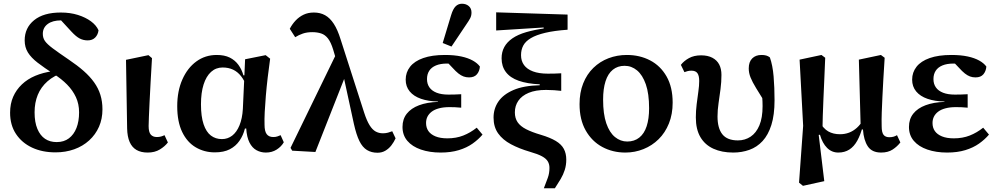

<svg xmlns="http://www.w3.org/2000/svg" viewBox="-20 -802 5332 1027"><path d="M277 13Q206 13 151.5 -12.5Q97 -38 65.5 -85.5Q34 -133 34 -199Q34 -247 50.5 -284.5Q67 -322 97 -350.5Q127 -379 168.5 -396.5Q210 -414 261 -421L265 -446L322 -415Q269 -398 234 -367Q199 -336 182 -294.5Q165 -253 165 -201Q165 -148 180 -112.5Q195 -77 221 -59.5Q247 -42 283 -42Q322 -42 348.5 -62Q375 -82 389 -117.5Q403 -153 403 -201Q403 -246 386 -282.5Q369 -319 339 -349.5Q309 -380 268 -406Q216 -440 181.5 -466.5Q147 -493 129.5 -521Q112 -549 112 -586Q112 -653 162.5 -694Q213 -735 305 -735Q356 -735 397 -722Q438 -709 466.5 -688Q495 -667 507 -640Q504 -616 489 -601Q474 -586 449 -586Q426 -586 406.5 -596Q387 -606 362 -633L291 -710L364 -707L367 -683Q358 -687 342.5 -690Q327 -693 307 -693Q261 -693 235 -673.5Q209 -654 209 -621Q209 -599 220.5 -582.5Q232 -566 262 -543.5Q292 -521 348 -483Q394 -452 427.5 -422.5Q461 -393 483.5 -361.5Q506 -330 517 -294.5Q528 -259 528 -217Q528 -166 509.5 -124Q491 -82 457 -51Q423 -20 377 -3.5Q331 13 277 13Z M770 14Q734 14 710 0Q686 -14 673.5 -42.5Q661 -71 660 -115L654 -482L774 -507L793 -491Q789 -420 785.5 -360.5Q782 -301 780 -255Q778 -209 776.5 -177Q775 -145 775 -128Q775 -95 786.5 -82Q798 -69 819 -69Q832 -69 842 -72Q852 -75 860 -79L878 -40Q862 -19 835 -2.5Q808 14 770 14Z M1129 13Q1073 13 1027 -14Q981 -41 954.5 -96Q928 -151 928 -234Q928 -315 955.5 -377Q983 -439 1030.5 -473.5Q1078 -508 1139 -508Q1181 -508 1209 -494Q1237 -480 1255 -455.5Q1273 -431 1282 -399H1313L1301 -335Q1288 -371 1269.5 -394.5Q1251 -418 1226.5 -429.5Q1202 -441 1171 -441Q1135 -441 1109 -417.5Q1083 -394 1069 -350Q1055 -306 1055 -244Q1055 -179 1069 -137.5Q1083 -96 1108 -77Q1133 -58 1167 -58Q1198 -58 1222 -76.5Q1246 -95 1261 -131.5Q1276 -168 1279 -219L1287 -393L1291 -485L1401 -507L1425 -488Q1418 -439 1412 -388Q1406 -337 1402 -290Q1398 -243 1396 -203Q1394 -163 1395 -135Q1395 -100 1406.5 -84.5Q1418 -69 1442 -69Q1455 -69 1464.5 -72.5Q1474 -76 1481 -79L1498 -41Q1485 -18 1460 -2Q1435 14 1402 14Q1375 14 1352 1.5Q1329 -11 1314.5 -39.5Q1300 -68 1297 -115L1290 -114Q1281 -78 1261 -49Q1241 -20 1209 -3.5Q1177 13 1129 13Z M1543 4 1534 -11 1783 -523 1830 -403 1667 11ZM1999 15Q1967 15 1943 0.5Q1919 -14 1902.5 -47.5Q1886 -81 1873 -139L1819 -388H1806L1762 -537Q1750 -576 1734.5 -596Q1719 -616 1698 -623Q1677 -630 1650 -630Q1622 -630 1600 -622.5Q1578 -615 1559 -603L1530 -648Q1543 -673 1561.5 -692.5Q1580 -712 1604 -723.5Q1628 -735 1659 -735Q1693 -735 1719 -720.5Q1745 -706 1765.5 -674.5Q1786 -643 1802 -591L1928 -199Q1942 -156 1957 -132Q1972 -108 1989.5 -98.5Q2007 -89 2028 -89Q2043 -89 2055.5 -92.5Q2068 -96 2078 -100L2096 -62Q2087 -42 2073.5 -24.5Q2060 -7 2041.5 4Q2023 15 1999 15Z M2337 14Q2278 14 2231.5 -2Q2185 -18 2159 -48.5Q2133 -79 2133 -123Q2133 -165 2156 -194Q2179 -223 2221.5 -239Q2264 -255 2323 -257V-259Q2271 -260 2232 -273.5Q2193 -287 2171.5 -313Q2150 -339 2150 -376Q2150 -415 2173.5 -445Q2197 -475 2244 -491.5Q2291 -508 2360 -508Q2410 -508 2447 -500Q2484 -492 2509 -478Q2534 -464 2547 -446Q2545 -421 2531 -404.5Q2517 -388 2489 -388Q2473 -388 2459.5 -393Q2446 -398 2432 -409Q2418 -420 2400 -440L2362 -480L2435 -476L2462 -451Q2443 -456 2420.5 -459Q2398 -462 2371 -462Q2336 -462 2312 -452Q2288 -442 2276 -423.5Q2264 -405 2264 -379Q2264 -353 2277 -334.5Q2290 -316 2315.5 -306Q2341 -296 2379 -296Q2397 -296 2412.5 -296.5Q2428 -297 2447 -298V-226Q2427 -228 2413 -228.5Q2399 -229 2384 -229Q2352 -229 2328 -222.5Q2304 -216 2289 -204.5Q2274 -193 2266.5 -178Q2259 -163 2259 -144Q2259 -119 2271.5 -101Q2284 -83 2309.5 -72.5Q2335 -62 2373 -62Q2420 -62 2458 -77Q2496 -92 2530 -119L2561 -82Q2539 -56 2508 -34Q2477 -12 2434.5 1Q2392 14 2337 14ZM2348 -572 2393 -721Q2403 -754 2417 -768Q2431 -782 2451 -782Q2473 -782 2487.5 -769.5Q2502 -757 2502 -735Q2502 -718 2495 -704.5Q2488 -691 2474 -671L2395 -553Z M2889 205Q2901 174 2910 149.5Q2919 125 2919 96Q2919 76 2910 61Q2901 46 2879 34Q2857 22 2815 10Q2757 -7 2713 -30.5Q2669 -54 2644.5 -88.5Q2620 -123 2620 -173Q2620 -221 2646 -259Q2672 -297 2726.5 -320.5Q2781 -344 2867 -346V-351Q2800 -354 2754.5 -370Q2709 -386 2686 -416.5Q2663 -447 2663 -490Q2663 -524 2677.5 -550.5Q2692 -577 2721 -597Q2750 -617 2794.5 -630Q2839 -643 2898 -651L2888 -638V-655L2634 -639V-736L3016 -724V-643Q2945 -638 2896.5 -626.5Q2848 -615 2819.5 -598Q2791 -581 2779 -558.5Q2767 -536 2767 -507Q2767 -476 2783 -454Q2799 -432 2831 -420Q2863 -408 2911 -408Q2930 -408 2947.5 -408.5Q2965 -409 2982 -410V-316Q2965 -318 2944 -319.5Q2923 -321 2901 -321Q2845 -321 2808 -305.5Q2771 -290 2752.5 -263Q2734 -236 2734 -201Q2734 -170 2748.5 -148.5Q2763 -127 2794 -111Q2825 -95 2873 -81Q2923 -66 2953 -48Q2983 -30 2996 -5.5Q3009 19 3009 52Q3009 81 3001 106.5Q2993 132 2979 155.5Q2965 179 2948 205Z M3325 14Q3257 14 3201.5 -16Q3146 -46 3113 -104Q3080 -162 3080 -245Q3080 -307 3099.5 -356Q3119 -405 3154 -439Q3189 -473 3235 -490.5Q3281 -508 3333 -508Q3402 -508 3457.5 -479Q3513 -450 3545.5 -393Q3578 -336 3578 -253Q3578 -191 3558 -141.5Q3538 -92 3503 -57.5Q3468 -23 3422 -4.5Q3376 14 3325 14ZM3335 -45Q3373 -45 3399.5 -66Q3426 -87 3439 -127Q3452 -167 3452 -223Q3452 -301 3434.5 -351Q3417 -401 3387.5 -425.5Q3358 -450 3321 -450Q3284 -450 3258 -429Q3232 -408 3219 -367.5Q3206 -327 3206 -269Q3206 -192 3223 -142.5Q3240 -93 3269.5 -69Q3299 -45 3335 -45Z M3902 14Q3841 14 3796 -6.5Q3751 -27 3726.5 -68.5Q3702 -110 3702 -174Q3702 -209 3706.5 -245Q3711 -281 3715.5 -312.5Q3720 -344 3720 -369Q3720 -397 3710.5 -410.5Q3701 -424 3678 -424Q3667 -424 3657.5 -421.5Q3648 -419 3641 -416L3622 -455Q3638 -476 3665 -491Q3692 -506 3730 -506Q3766 -506 3790.5 -493Q3815 -480 3827 -457Q3839 -434 3839 -401Q3839 -364 3834 -325.5Q3829 -287 3823.5 -250Q3818 -213 3818 -179Q3818 -116 3844 -83.5Q3870 -51 3927 -51Q3965 -51 3995 -71Q4025 -91 4042 -131.5Q4059 -172 4059 -234Q4059 -260 4057 -283Q4055 -306 4052 -329L4076 -328L4078 -244Q4045 -297 4024.5 -330.5Q4004 -364 3994.5 -388Q3985 -412 3985 -436Q3985 -471 4003.5 -489.5Q4022 -508 4053 -508Q4068 -508 4078.5 -505Q4089 -502 4098 -495Q4113 -453 4118 -393Q4123 -333 4123 -266Q4123 -187 4106 -133.5Q4089 -80 4059 -47.5Q4029 -15 3988.5 -0.5Q3948 14 3902 14Z M4254 175 4276 -129 4257 -483 4374 -508 4394 -493Q4391 -429 4389 -374.5Q4387 -320 4384.5 -272.5Q4382 -225 4381 -181Q4380 -137 4379 -93L4359 -82L4389 167L4275 192ZM4693 14Q4644 14 4622 -19Q4600 -52 4596 -109L4584 -111L4574 -483L4692 -508L4712 -493Q4708 -430 4705 -378.5Q4702 -327 4700 -283.5Q4698 -240 4696.5 -202Q4695 -164 4696 -127Q4696 -94 4706 -81Q4716 -68 4737 -68Q4750 -68 4760 -71Q4770 -74 4778 -79L4796 -40Q4779 -18 4754.5 -2Q4730 14 4693 14ZM4464 14Q4429 14 4404 -11Q4379 -36 4366 -81L4348 -80L4362 -153Q4384 -114 4410.5 -99Q4437 -84 4473 -84Q4499 -84 4521.5 -92.5Q4544 -101 4563.5 -118.5Q4583 -136 4599 -164L4609 -127H4595Q4583 -81 4565.5 -49.5Q4548 -18 4523 -2Q4498 14 4464 14Z M5046 14Q4987 14 4940.5 -2Q4894 -18 4868 -48.5Q4842 -79 4842 -123Q4842 -165 4865 -194Q4888 -223 4930.5 -239Q4973 -255 5032 -257V-259Q4980 -260 4941 -273.5Q4902 -287 4880.5 -313Q4859 -339 4859 -376Q4859 -415 4882.5 -445Q4906 -475 4953 -491.5Q5000 -508 5069 -508Q5119 -508 5156 -500Q5193 -492 5218 -478Q5243 -464 5256 -446Q5254 -421 5240 -404.5Q5226 -388 5198 -388Q5182 -388 5168.5 -393Q5155 -398 5141 -409Q5127 -420 5109 -440L5071 -480L5144 -476L5171 -451Q5152 -456 5129.5 -459Q5107 -462 5080 -462Q5045 -462 5021 -452Q4997 -442 4985 -423.5Q4973 -405 4973 -379Q4973 -353 4986 -334.5Q4999 -316 5024.5 -306Q5050 -296 5088 -296Q5106 -296 5121.5 -296.5Q5137 -297 5156 -298V-226Q5136 -228 5122 -228.5Q5108 -229 5093 -229Q5061 -229 5037 -222.5Q5013 -216 4998 -204.5Q4983 -193 4975.5 -178Q4968 -163 4968 -144Q4968 -119 4980.5 -101Q4993 -83 5018.5 -72.5Q5044 -62 5082 -62Q5129 -62 5167 -77Q5205 -92 5239 -119L5270 -82Q5248 -56 5217 -34Q5186 -12 5143.5 1Q5101 14 5046 14Z"/></svg>

Font: Source Serif 4 SemiBold
Style: Regular
Weight: 600
Designer: Frank Grießhammer
Foundry: Adobe Systems Incorporated
Version: Version 4.004;hotconv 1.0.116;makeotfexe 2.5.65601